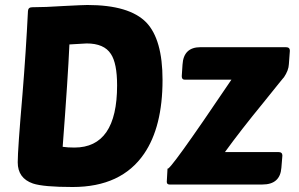

<svg xmlns="http://www.w3.org/2000/svg" viewBox="-20 -739 1199 769"><path d="M109 -710Q160 -710 236 -715Q313 -719 330 -719Q498 -719 566 -649Q631 -581 631 -419Q631 -231 557 -123Q466 10 271 10Q154 10 112 -4Q51 -25 51 -89Q51 -140 70 -361Q84 -533 92 -695Q93 -710 109 -710ZM449 -397Q449 -486 424 -523Q397 -565 327 -565L258 -561Q252 -426 231 -151Q251 -148 278 -148Q449 -148 449 -397ZM659 0Q648 0 648 -11L651 -65Q650 -39 907 -420H719Q708 -420 708 -434L711 -480Q715 -550 783 -550H1125Q1141 -550 1141 -536L1137 -482Q1136 -457 1117 -429Q1120 -434 1035 -328Q944 -217 881 -130H1095Q1111 -130 1111 -116L1107 -67Q1102 0 1031 0Z"/></svg>

Font: PoetsenOne
Style: Regular
Weight: 400
Designer: Rodrigo Fuenzalida, Pablo Impallari
Foundry: Pablo Impallari, Rodrigo Fuenzalida
Version: Version 1.000